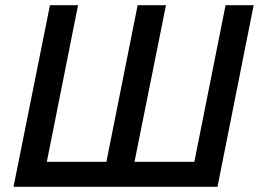

<svg xmlns="http://www.w3.org/2000/svg" viewBox="-20 -718 995 738"><path d="M32 0 172 -698H280L160 -96H389L509 -698H618L497 -96H727L847 -698H955L816 0Z"/></svg>

Font: IBM Plex Sans Medium
Style: Italic
Weight: 500
Italic angle: -11.31°
Designer: Mike Abbink, Paul van der Laan, Pieter van Rosmalen
Foundry: Bold Monday
Version: Version 3.201